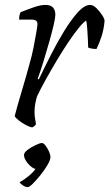

<svg xmlns="http://www.w3.org/2000/svg" viewBox="-20 -520 447 784"><path d="M112 0Q104 0 87.5 -8.5Q71 -17 57 -28Q43 -39 40 -46Q43 -59 52 -90.5Q61 -122 74 -165.5Q87 -209 100 -257Q110 -291 117 -326.5Q124 -362 128.5 -388.5Q133 -415 133 -422Q133 -440 110 -440H58Q58 -458 64 -470Q91 -481 118.5 -490.5Q146 -500 166 -500Q206 -500 206 -459Q206 -448 199 -417.5Q192 -387 180.5 -347Q169 -307 157 -267.5Q145 -228 134 -199L138 -195Q159 -239 185.5 -291.5Q212 -344 241 -391.5Q270 -439 297.5 -469.5Q325 -500 348 -500Q360 -500 373.5 -487Q387 -474 397 -458.5Q407 -443 407 -435Q404 -400 394.5 -371Q385 -342 374 -320Q365 -320 355.5 -321.5Q346 -323 340 -326Q340 -335 339 -355.5Q338 -376 336.5 -399Q335 -422 332 -436Q321 -430 301.5 -406Q282 -382 258.5 -347Q235 -312 211.5 -272.5Q188 -233 166.5 -194.5Q145 -156 131 -126Q127 -112 124 -96.5Q121 -81 121 -63Q121 -42 127 -13Q125 -10 122.5 -7Q120 -4 112 0ZM94 244Q84 244 74 237.5Q64 231 60 224Q77 215 95.5 200Q114 185 125 170Q111 167 94.5 148Q78 129 78 113Q78 103 92.5 92Q107 81 125 72.5Q143 64 151 64Q158 64 166 74.5Q174 85 180 98.5Q186 112 186 121Q186 133 174 153.5Q162 174 145.5 194.5Q129 215 114.5 229.5Q100 244 94 244Z"/></svg>

Font: Texturina Thin
Style: Italic
Weight: 100
Italic angle: -11°
Designer: Guillermo Torres Carreño
Foundry: Omnibus-Type
Version: Version 1.002; ttfautohint (v1.8.3)